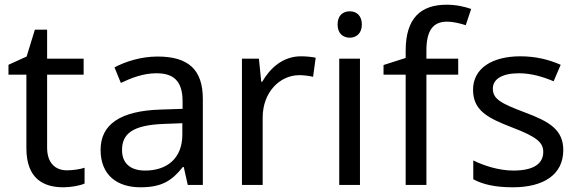

<svg xmlns="http://www.w3.org/2000/svg" viewBox="-20 -785 2456 815"><path d="M264 -62C215 -62 180 -93 180 -158V-468H335V-536H180V-659H128L93 -545L16 -510V-468H92V-156C92 -26 165 10 249 10C281 10 320 3 339 -6V-73C322 -67 290 -62 264 -62Z M649 -545C579 -545 513 -524 466 -499L493 -433C537 -454 588 -474 644 -474C714 -474 755 -444 755 -355V-323L664 -320C489 -315 407 -256 407 -149C407 -40 479 10 576 10C666 10 709 -17 756 -76H760L777 0H841V-365C841 -490 779 -545 649 -545ZM675 -259 754 -262V-214C754 -110 686 -61 596 -61C538 -61 498 -88 498 -148C498 -216 541 -254 675 -259Z M1257 -546C1182 -546 1127 -497 1093 -438H1089L1079 -536H1007V0H1095V-286C1095 -394 1168 -466 1251 -466C1269 -466 1292 -463 1309 -459L1320 -540C1302 -544 1277 -546 1257 -546Z M1465 -737C1436 -737 1413 -720 1413 -681C1413 -643 1436 -625 1465 -625C1492 -625 1516 -643 1516 -681C1516 -720 1492 -737 1465 -737ZM1508 -536H1420V0H1508Z M1925 -468V-536H1790V-571C1790 -655 1818 -693 1877 -693C1906 -693 1935 -685 1957 -678L1980 -747C1954 -756 1918 -765 1876 -765C1766 -765 1702 -708 1702 -570V-539L1608 -509V-468H1702V0H1790V-468Z M2371 -148C2371 -234 2312 -269 2210 -307C2107 -346 2072 -364 2072 -409C2072 -449 2111 -474 2183 -474C2235 -474 2285 -459 2330 -440L2360 -510C2310 -532 2254 -546 2189 -546C2069 -546 1988 -495 1988 -404C1988 -316 2050 -284 2154 -244C2259 -204 2286 -180 2286 -140C2286 -92 2248 -61 2159 -61C2096 -61 2031 -83 1989 -104V-24C2030 -2 2082 10 2157 10C2288 10 2371 -44 2371 -148Z"/></svg>

Font: Noto Sans Arabic
Style: Regular
Weight: 400
Designer: Monotype Design Team, Nadine Chahine, Nizar Qandah and Khaled Hosny
Foundry: Monotype Imaging Inc.
Version: Version 2.012